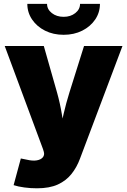

<svg xmlns="http://www.w3.org/2000/svg" viewBox="-20 -785 671 1012"><path d="M51.8 190.9 89.8 50.3 121.1 56.6Q151.9 64 173.6 60.3Q195.3 56.6 205.6 44.4Q215.8 32.2 210.9 15.1L206.5 0.5L4.9 -542.5H210.9L280.8 -296.9Q296.4 -241.2 305.7 -184.8Q314.9 -128.4 327.6 -61.5H289.6Q302.2 -128.4 315.4 -185.3Q328.6 -242.2 345.7 -296.9L422.9 -542.5H625.5L401.4 51.8Q384.8 96.7 356.9 131.8Q329.1 167 285.2 187.3Q241.2 207.5 174.8 207.5Q141.1 207.5 108.4 203.1Q75.7 198.7 51.8 190.9ZM315.4 -601.6Q260.7 -601.6 217.5 -623.3Q174.3 -645 149.2 -682.1Q124 -719.2 124 -764.6H228Q228 -735.8 253.2 -716.1Q278.3 -696.3 315.4 -696.3Q352.1 -696.3 377 -716.1Q401.9 -735.8 401.9 -764.6H506.8Q506.8 -719.2 481.7 -682.1Q456.5 -645 413.3 -623.3Q370.1 -601.6 315.4 -601.6Z"/></svg>

Font: Inter 16pt Black
Style: Regular
Weight: 900
Version: Version 4.001;git-66647c0bb